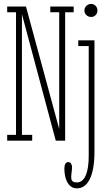

<svg xmlns="http://www.w3.org/2000/svg" viewBox="-20 -734 560 1002"><path d="M17.5 0V-30H63.5V-670H17.5V-700H115.5L290 -57H289V-670H242.5V-700H364.5V-670H320V0H271L93.5 -663.5H94.5V-30H148V0ZM381.5 249Q360 249 345.5 235.5Q331 222 323.5 198.5Q316 175 316 144.5Q316 129.5 321.2 120.8Q326.5 112 336 112Q346 112 351 120Q356 128 356 139Q356 147 355 155Q354 163 352.8 171.5Q351.5 180 351.5 190Q351.5 203.5 356.5 209.5Q361.5 215.5 368.5 216.8Q375.5 218 381.5 218Q411 218 427 182.2Q443 146.5 443 80V-493.5H388.5V-523.5H473V55.5Q473 105.5 466.5 142Q460 178.5 447.8 202.2Q435.5 226 418.8 237.5Q402 249 381.5 249ZM456 -645.5Q441 -645.5 430.8 -655.2Q420.5 -665 420.5 -679Q420.5 -693.5 430.8 -703.5Q441 -713.5 456 -713.5Q469.5 -713.5 479 -703.5Q488.5 -693.5 488.5 -679Q488.5 -665 479 -655.2Q469.5 -645.5 456 -645.5Z"/></svg>

Font: Imbue Thin 10pt Thin
Style: Regular
Weight: 250
Version: Version 1.102